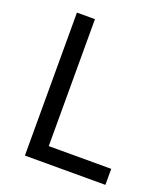

<svg xmlns="http://www.w3.org/2000/svg" viewBox="-132 -808 788 901"><g transform="rotate(20 262.0 -357.0)"><path d="M97 0V-714H187V-80H499V0Z"/></g></svg>

Font: hexlmalayalam05
Style: Book
Weight: 400
Designer: Jelle Bosma - Monotype Design Team
Foundry: Monotype Imaging Inc.
Version: Version 2.003